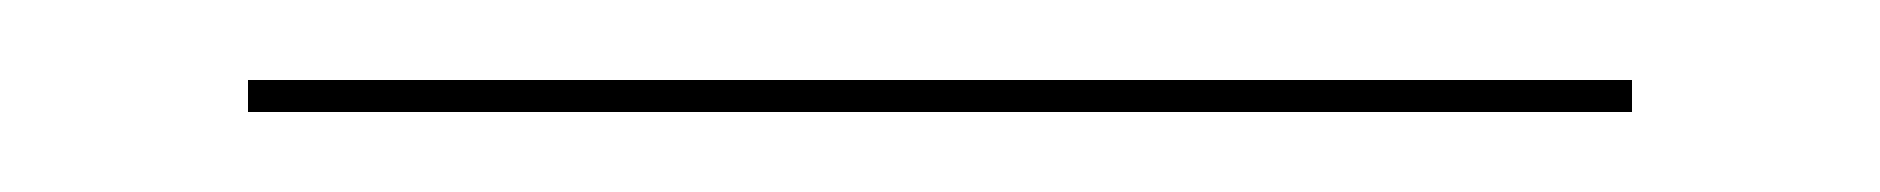

<svg xmlns="http://www.w3.org/2000/svg" viewBox="-20 63 470 48"><path d="M42 83H388V91H42Z"/></svg>

Font: Fira Sans Compressed Eight
Style: Regular
Weight: 100
Width: 1
Designer: bBox Type GmbH & Carrois Corporate GbR & Edenspiekermann AG
Foundry: bBox Type GmbH & Carrois Corporate GbR & Edenspiekermann AG
Version: Version 4.301